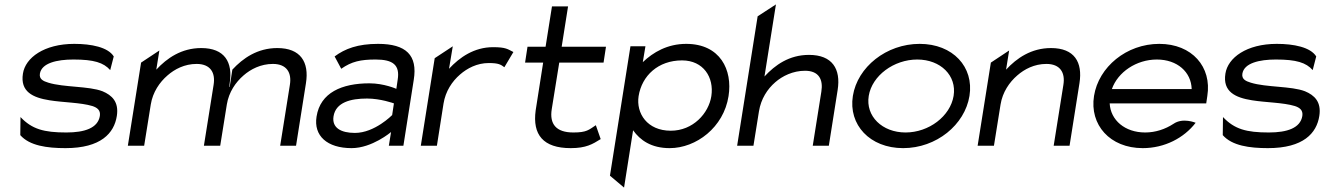

<svg xmlns="http://www.w3.org/2000/svg" viewBox="-20 -661 6016 871"><path d="M84 -327C71 -245 129 -218 205 -206C266 -196 346 -196 399 -180C420 -173 437 -162 433 -135C424 -80 364 -60 281 -60C179 -60 125 -75 73 -130L72 -48C114 0 193 11 277 11C438 11 498 -57 510 -135C520 -199 488 -229 445 -247C383 -271 270 -264 199 -286C176 -293 157 -302 161 -327C169 -375 238 -391 313 -391C406 -391 450 -377 480 -343L496 -405C470 -447 394 -462 317 -462C180 -462 95 -399 84 -327Z M560 0H634L664 -187C673 -243 704 -288 740 -319C772 -347 817 -371 872 -371C935 -371 958 -331 949 -276L905 0H977H979L1009 -187C1018 -243 1049 -288 1085 -319C1117 -347 1163 -371 1218 -371C1281 -371 1304 -331 1295 -276L1251 0H1323L1368 -284C1383 -379 1344 -443 1238 -443C1148 -443 1082 -397 1034 -345L1022 -267L1020 -266L1022 -284C1037 -379 999 -443 893 -443C803 -443 737 -397 689 -345L703 -432L620 -377Z M1416 -132C1402 -45 1464 11 1575 11C1668 11 1754 -62 1754 -62L1744 0H1810L1857 -299C1875 -410 1823 -462 1695 -462C1603 -462 1545 -440 1498 -405L1528 -349C1575 -382 1616 -391 1684 -391C1763 -391 1795 -366 1784 -299L1778 -258C1778 -258 1722 -283 1656 -283C1531 -283 1433 -241 1416 -132ZM1493 -133C1503 -197 1571 -214 1645 -214C1707 -214 1767 -192 1767 -192L1759 -139C1759 -139 1680 -58 1590 -58C1527 -58 1485 -81 1493 -133Z M1889 0H1962L1992 -191C2001 -247 2031 -292 2067 -323C2099 -351 2144 -375 2197 -375C2242 -375 2252 -368 2268 -356L2309 -425C2283 -438 2275 -447 2217 -447C2131 -447 2065 -401 2017 -349L2034 -451L1952 -397Z M2362 -377H2444L2410 -160C2395 -50 2444 11 2569 11C2639 11 2668 -7 2705 -30L2683 -93C2651 -72 2642 -60 2581 -60C2503 -60 2472 -98 2483 -166L2517 -377H2718L2729 -449H2528L2557 -632H2484L2455 -449H2373Z M2747 136 2811 190 2852 -70C2884 -25 2934 11 3018 11C3138 11 3263 -83 3285 -225C3304 -344 3247 -462 3093 -462C3008 -462 2943 -424 2896 -379L2908 -451H2840ZM2877 -225C2892 -318 2966 -387 3074 -387C3171 -387 3220 -310 3207 -225C3195 -147 3124 -68 3023 -68C2916 -68 2865 -147 2877 -225Z M3324 0H3398L3423 -156C3432 -212 3461 -257 3497 -288C3529 -316 3577 -340 3632 -340C3695 -340 3715 -300 3706 -245L3667 0H3740L3780 -253C3795 -348 3756 -412 3650 -412C3560 -412 3496 -366 3448 -314L3500 -641L3417 -587Z M3849 -226C3828 -95 3926 11 4077 11C4228 11 4357 -95 4378 -226C4399 -357 4303 -462 4152 -462C4001 -462 3870 -357 3849 -226ZM3921 -226C3936 -318 4035 -391 4141 -391C4247 -391 4321 -318 4306 -226C4291 -134 4194 -60 4088 -60C3982 -60 3906 -134 3921 -226Z M4415 0H4489L4519 -187C4528 -243 4559 -288 4595 -319C4627 -347 4672 -371 4727 -371C4790 -371 4813 -331 4804 -276L4760 0H4832L4877 -284C4892 -379 4854 -443 4748 -443C4658 -443 4592 -397 4544 -345L4558 -432L4475 -377Z M4943 -226C4922 -95 5015 11 5164 11C5263 11 5351 -35 5404 -104C5404 -104 5346 -129 5303 -99C5266 -75 5222 -60 5175 -60C5083 -60 5018 -116 5014 -192H5452L5457 -226C5478 -357 5388 -462 5239 -462C5090 -462 4964 -357 4943 -226ZM5024 -257C5051 -334 5135 -391 5228 -391C5321 -391 5384 -334 5386 -257Z M5539 -327C5526 -245 5584 -218 5660 -206C5721 -196 5801 -196 5854 -180C5875 -173 5892 -162 5888 -135C5879 -80 5819 -60 5736 -60C5634 -60 5580 -75 5528 -130L5527 -48C5569 0 5648 11 5732 11C5893 11 5953 -57 5965 -135C5975 -199 5943 -229 5900 -247C5838 -271 5725 -264 5654 -286C5631 -293 5612 -302 5616 -327C5624 -375 5693 -391 5768 -391C5861 -391 5905 -377 5935 -343L5951 -405C5925 -447 5849 -462 5772 -462C5635 -462 5550 -399 5539 -327Z"/></svg>

Font: Charger Pro
Style: ExtObl
Weight: 400
Designer: Jasper
Foundry: Cannot Into Space Fonts
Version: Version 1.09